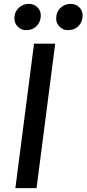

<svg xmlns="http://www.w3.org/2000/svg" viewBox="-20 -973 448 993"><path d="M59.5 0 156 -747H265.5L169 0ZM113.5 -817Q90.5 -817 72.5 -834.8Q54.5 -852.5 54.5 -876.5Q54.5 -911 76.5 -932Q98.5 -953 128.5 -953Q155.5 -953 173.2 -935.5Q191 -918 191 -893Q191 -862 170.5 -839.5Q150 -817 113.5 -817ZM329.5 -817Q306.5 -817 288.5 -834.8Q270.5 -852.5 270.5 -876.5Q270.5 -911 292.8 -932Q315 -953 344.5 -953Q372 -953 389.8 -935.5Q407.5 -918 407.5 -893Q407.5 -862 387 -839.5Q366.5 -817 329.5 -817Z"/></svg>

Font: Merriweather Sans Italic
Style: Regular
Weight: 400
Italic angle: -7.5°
Designer: Eben Sorkin
Foundry: Eben Sorkin
Version: Version 1.008; ttfautohint (v1.7.19-72a1) -l 8 -r 50 -G 200 